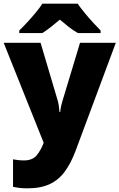

<svg xmlns="http://www.w3.org/2000/svg" viewBox="-21 -786 651 1046"><path d="M-1 -553H200L294 -236Q297 -226 299.5 -209Q302 -192 303 -176H307Q309 -196 312.5 -210.5Q316 -225 319 -235L415 -553H610L391 35Q366 102 332.5 148Q299 194 250 217Q201 240 128 240Q102 240 83 237.5Q64 235 50 232V82Q61 84 76.5 86Q92 88 109 88Q156 88 178.5 60.5Q201 33 215 -3L217 -8ZM402 -766Q418 -743 440.5 -715.5Q463 -688 486.5 -662.5Q510 -637 527 -620V-606H403Q377 -621 354 -639Q331 -657 305 -679Q279 -657 257.5 -640Q236 -623 210 -606H84V-620Q103 -638 126.5 -663.5Q150 -689 172.5 -716Q195 -743 210 -766Z"/></svg>

Font: Noto Sans Cherokee Black
Style: Regular
Weight: 900
Designer: Monotype Design Team
Foundry: Monotype Imaging Inc.
Version: Version 2.001; ttfautohint (v1.8.4.7-5d5b)